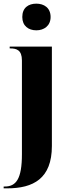

<svg xmlns="http://www.w3.org/2000/svg" viewBox="-42 -791 378 1051"><path d="M157 -625C198 -625 235 -649 235 -698C235 -749 198 -771 157 -771C114 -771 80 -749 80 -698C80 -649 114 -625 157 -625ZM-22 240H-3C140 240 242 187 242 8V-536H11V-526H14C49 -526 78 -517 78 -460V53C78 189 46 230 -16 230H-22Z"/></svg>

Font: Noto Serif Display ExtraCondensed Black
Style: Regular
Weight: 900
Width: 2
Designer: Monotype Design Team
Foundry: Monotype Imaging Inc.
Version: Version 2.009